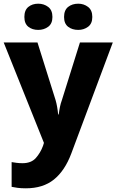

<svg xmlns="http://www.w3.org/2000/svg" viewBox="-21 -780 631 1040"><path d="M-1 -550H182L280 -238Q285 -221 288.5 -201Q292 -181 294 -160H297Q300 -183 304 -202Q308 -221 314 -237L412 -550H590L365 52Q330 145 271 192.5Q212 240 119 240Q93 240 74.5 237.5Q56 235 42 232V98Q53 100 68.5 102Q84 104 101 104Q148 104 173 76Q198 48 212 10L217 -6ZM111 -688Q111 -725 132.5 -742.5Q154 -760 186 -760Q217 -760 240 -742.5Q263 -725 263 -688Q263 -652 240 -635Q217 -618 186 -618Q154 -618 132.5 -635Q111 -652 111 -688ZM326 -688Q326 -725 348 -742.5Q370 -760 403 -760Q433 -760 456 -742.5Q479 -725 479 -688Q479 -652 456 -635Q433 -618 403 -618Q370 -618 348 -635Q326 -652 326 -688Z"/></svg>

Font: Noto Kufi Arabic ExtraBold
Style: Regular
Weight: 800
Designer: Monotype Design Team, David Williams, Khaled Hosny
Foundry: Google LLC
Version: Version 2.109; ttfautohint (v1.8.4.7-5d5b)